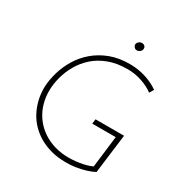

<svg xmlns="http://www.w3.org/2000/svg" viewBox="-195 -1012 1132 1178"><g transform="rotate(30 371.5 -423.0)"><path d="M627 -32Q603 -19 570 -9Q537 1 500.5 6.5Q464 12 430 11Q376 11 329.5 -1.5Q283 -14 245 -36Q207 -58 177.5 -88.5Q148 -119 128.5 -156.5Q109 -194 99 -236.5Q89 -279 90 -325Q92 -375 107.5 -429Q123 -483 153 -533Q183 -583 229 -622.5Q275 -662 337 -685.5Q399 -709 480 -708Q537 -707 588.5 -690.5Q640 -674 681 -645L663 -615Q626 -642 577.5 -658Q529 -674 478 -674Q402 -674 344 -652Q286 -630 245 -593Q204 -556 178 -510Q152 -464 139.5 -416.5Q127 -369 126 -325Q125 -277 137 -233Q149 -189 173.5 -152Q198 -115 233 -87.5Q268 -60 313.5 -43Q359 -26 414 -23Q458 -21 508 -28.5Q558 -36 595 -53L622 -276H456L460 -309H662ZM441 -829Q442 -841 452.5 -849.5Q463 -858 475 -857Q486 -857 493.5 -849.5Q501 -842 500 -831Q499 -818 489 -810Q479 -802 468 -802Q456 -802 448.5 -810.5Q441 -819 441 -829Z"/></g></svg>

Font: Josefin Sans ExtraLight
Style: Italic
Weight: 250
Italic angle: -7°
Designer: Santiago Orozco
Foundry: Typemade
Version: Version 2.000